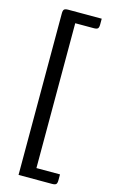

<svg xmlns="http://www.w3.org/2000/svg" viewBox="-134 -810 587 991"><g transform="rotate(15 159.0 -315.0)"><path d="M74 130V-733Q74 -749 79.5 -754.5Q85 -760 101 -760H280V-729Q280 -713 274.5 -707.5Q269 -702 253 -702H154V72H280V103Q280 119 274.5 124.5Q269 130 253 130Z"/></g></svg>

Font: Rationale
Style: Regular
Weight: 400
Designer: Cyreal (www.cyreal.org)
Foundry: Cyreal (www.cyreal.org)
Version: Version 1.011